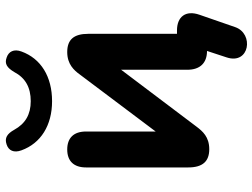

<svg xmlns="http://www.w3.org/2000/svg" viewBox="-128 -630 899 684"><g transform="rotate(-90 322.0 -287.5)"><path d="M568 100 612 -27C629 -76 605 -107 556 -107H544V-423C544 -475 523 -498 479 -498C436 -498 414 -474 399 -453L196 -183V-431C196 -475 173 -498 132 -498C91 -498 68 -475 68 -431V-67C68 -15 90 8 133 8C177 8 197 -16 213 -37L416 -306V-70C416 -25 440 0 483 0L460 70C433 152 545 168 568 100ZM304 -552C392 -552 456 -592 481 -661C491 -688 481 -707 459 -714C437 -722 423 -712 408 -687C387 -647 353 -628 304 -628C257 -628 224 -647 202 -687C188 -712 173 -722 150 -714C128 -707 119 -688 129 -661C154 -592 218 -552 304 -552Z"/></g></svg>

Font: SN Pro
Style: Bold
Weight: 700
Designer: Tobias Whetton
Foundry: Supernotes
Version: Version 1.003;Glyphs 3.3 (3324)